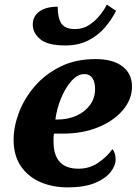

<svg xmlns="http://www.w3.org/2000/svg" viewBox="-20 -802 592 832"><path d="M273 10Q209 10 156 -12.5Q103 -35 71 -81Q39 -127 39 -197Q39 -253 62 -314Q85 -375 130 -427.5Q175 -480 241 -513Q307 -546 394 -546Q469 -546 510.5 -514.5Q552 -483 552 -427Q552 -372 513 -325.5Q474 -279 406.5 -251Q339 -223 252 -223H214Q212 -213 212 -203.5Q212 -194 212 -186Q212 -131 238.5 -101Q265 -71 320 -71Q369 -71 407.5 -98Q446 -125 467 -156Q481 -140 481 -110Q481 -84 459 -56Q437 -28 391 -9Q345 10 273 10ZM228 -284Q274 -284 311 -300.5Q348 -317 370 -347Q392 -377 392 -417Q392 -447 380 -464Q368 -481 346 -481Q316 -481 289.5 -451Q263 -421 244.5 -376Q226 -331 220 -284ZM263 -605Q187 -605 154.5 -632Q122 -659 122 -695Q122 -732 151 -752.5Q180 -773 230 -773Q230 -723 246.5 -699.5Q263 -676 305 -676Q339 -676 366 -693.5Q393 -711 412.5 -735.5Q432 -760 443 -782L483 -755Q465 -719 436 -684.5Q407 -650 364 -627.5Q321 -605 263 -605Z"/></svg>

Font: Noto Serif ExtraBold
Style: Italic
Weight: 800
Italic angle: -12°
Designer: Monotype Design Team
Foundry: Monotype Imaging Inc.
Version: Version 2.013